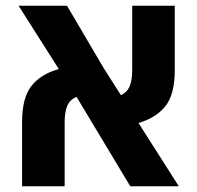

<svg xmlns="http://www.w3.org/2000/svg" viewBox="-20 -650 689 670"><path d="M589.8 -629.9V-404.3Q589.8 -321.8 558.1 -280.8Q526.4 -239.7 463.4 -220.7L604 0H434.6L247.1 -312Q224.1 -302.2 215.1 -281.7Q206.1 -261.2 205.6 -226.6V0H57.1V-225.1Q57.1 -307.6 88.9 -349.1Q120.6 -390.6 185.1 -409.2L44.9 -629.9H213.9L340.8 -414.1L401.9 -317.9Q423.3 -327.6 432.1 -348.1Q440.9 -368.7 441.4 -402.8V-629.9Z"/></svg>

Font: OpenSansHebrew-Bold
Style: Bold
Weight: 700
Foundry: Ascender Corporation, Yanek Iontef
Version: Version 2.001;PS 002.001;hotconv 1.0.70;makeotf.lib2.5.58329